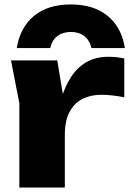

<svg xmlns="http://www.w3.org/2000/svg" viewBox="-20 -843 593 863"><path d="M29.4 -571.4H237.4L271.4 -367.2V0H67V-379ZM538.6 -580.2V-405.6Q509.4 -411.6 482.8 -414.3Q456.2 -417 434.4 -417Q389.6 -417 352.6 -399.3Q315.6 -381.6 293.5 -341.6Q271.4 -301.6 271.4 -235L232.4 -283.4Q240 -344.6 255.9 -399.5Q271.8 -454.4 299.2 -496.7Q326.6 -539 367.8 -563.4Q409 -587.8 467.8 -587.8Q484.8 -587.8 502.8 -585.9Q520.8 -584 538.6 -580.2ZM541.4 -627H390.8Q383.4 -661.6 359.1 -680.5Q334.8 -699.4 298.4 -699.4Q262 -699.4 237.7 -680.5Q213.4 -661.6 205.6 -627H55.4Q70 -719 132.3 -771Q194.6 -823 298.4 -823Q401.8 -823 464.4 -771Q527 -719 541.4 -627Z"/></svg>

Font: Unbounded
Style: Regular
Weight: 400
Designer: Luke Prowse, Jean-Baptiste Morizot, Fátima Lázaro, Florian Runge
Foundry: NaN
Version: Version 1.701;gftools[0.9.28.dev5+ged2979d]